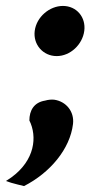

<svg xmlns="http://www.w3.org/2000/svg" viewBox="-21 -489 305 647"><path d="M225 -71C230 -113 202 -147 162 -153C152 -154 141 -153 131 -150C93 -144 78 -116 78 -83C105 -29 97 51 17 109L-1 121L17 127C33 131 45 135 60 138C148 93 215 13 225 -71ZM96 -385C90 -339 124 -300 170 -300C216 -300 257 -339 263 -385C269 -431 237 -469 191 -469C146 -469 102 -432 96 -385Z"/></svg>

Font: Bluebird
Style: SfBdNrwObl
Weight: 700
Designer: Jasper
Foundry: Cannot Into Space Fonts
Version: Version 0.98